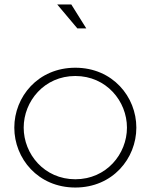

<svg xmlns="http://www.w3.org/2000/svg" viewBox="-20 -806 674 859"><path d="M236 -786 326 -679H366L299 -786ZM44 -235C44 -97 150 33 317 33C484 33 590 -97 590 -235C590 -373 484 -503 317 -503C150 -503 44 -373 44 -235ZM317 -4C178 -4 86 -117 86 -235C86 -353 178 -466 317 -466C456 -466 548 -353 548 -235C548 -117 456 -4 317 -4Z"/></svg>

Font: LINE Seed JP_OTF Thin
Style: Regular
Weight: 250
Designer: LY Corporation & Fontrix & Fontworks
Version: Version 1.007